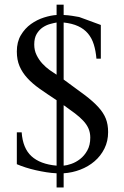

<svg xmlns="http://www.w3.org/2000/svg" viewBox="-20 -739 540 835"><path d="M450.2 -164.6Q450.2 -125 434.1 -92.8Q418 -60.5 391.1 -37.6Q364.3 -14.6 329.3 -1.2Q294.4 12.2 256.8 14.6V76.2H226.1V14.6Q204.6 13.7 181.4 10Q158.2 6.3 135.5 1.2Q112.8 -3.9 91.6 -10.7Q70.3 -17.6 53.2 -24.9V-163.6H74.2Q79.1 -94.2 116.9 -59.6Q154.8 -24.9 226.1 -18.6V-303.2Q185.1 -330.1 152.8 -352.8Q120.6 -375.5 98.6 -399.7Q76.7 -423.8 64.9 -451.4Q53.2 -479 53.2 -515.1Q53.2 -556.6 70.8 -586.2Q88.4 -615.7 114.7 -634.5Q141.1 -653.3 171.1 -662.8Q201.2 -672.4 226.1 -673.8V-718.8H256.8V-673.8Q276.4 -672.9 293.5 -670.2Q310.5 -667.5 324.2 -665L355 -653.8Q378.9 -645.5 418.5 -630.4V-483.9H399.4Q396.5 -518.1 387.9 -545.7Q379.4 -573.2 362.5 -593.3Q345.7 -613.3 319.8 -625.2Q293.9 -637.2 256.8 -641.1V-393.1Q311 -354 347.9 -326.2Q384.8 -298.3 407.5 -273.4Q430.2 -248.5 440.2 -223.1Q450.2 -197.8 450.2 -164.6ZM372.6 -140.6Q372.6 -162.1 365 -179.7Q357.4 -197.3 342.5 -213.4Q327.6 -229.5 306.2 -245.8Q284.7 -262.2 256.8 -281.7V-18.6Q270.5 -19.5 290.3 -26.4Q310.1 -33.2 328.4 -47.4Q346.7 -61.5 359.6 -84.5Q372.6 -107.4 372.6 -140.6ZM226.1 -641.1Q214.4 -639.2 197.5 -634.5Q180.7 -629.9 165.5 -619.6Q150.4 -609.4 139.6 -591.6Q128.9 -573.7 128.9 -545.4Q128.9 -520 139.2 -499.3Q149.4 -478.5 164.3 -462.4Q179.2 -446.3 196 -434.3Q212.9 -422.4 226.1 -414.1Z"/></svg>

Font: GodaGr
Style: Regular
Weight: 400
Version: 1.0.0